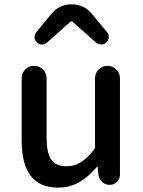

<svg xmlns="http://www.w3.org/2000/svg" viewBox="-20 -854 659 887"><path d="M248 12.7Q80.1 12.7 80.1 -204.1V-492.2Q80.1 -516.6 96.7 -533.2Q113.3 -549.8 137.2 -549.8Q161.1 -549.8 178.2 -533.2Q195.3 -516.6 195.3 -492.2V-217.8Q195.3 -147.5 216.8 -116.7Q238.3 -85.9 287.1 -85.9Q323.2 -85.9 352.1 -103.5Q380.9 -121.1 414.1 -162.1Q418.9 -168 418.9 -175.8V-492.2Q418.9 -516.6 436 -533.2Q453.1 -549.8 476.6 -549.8Q500 -549.8 517.1 -533.2Q534.2 -516.6 534.2 -492.2V-46.9Q534.2 -27.3 520.5 -13.7Q506.8 0 487.3 0Q466.8 0 452.1 -13.2Q437.5 -26.4 434.6 -46.9L431.6 -81.1Q430.7 -83 429.2 -83Q427.7 -83 426.8 -82Q386.7 -35.2 344.2 -11.2Q301.8 12.7 248 12.7ZM150.4 -658.2Q139.6 -668 139.6 -682.6Q139.6 -695.3 147.5 -705.1L216.8 -789.1Q252.9 -834 310.5 -834H311.5Q369.1 -834 405.3 -789.1L474.6 -705.1Q482.4 -695.3 482.4 -683.6Q482.4 -668 471.7 -658.2Q461.9 -648.4 448.2 -648.4Q434.6 -648.4 423.8 -657.2L314.5 -753.9Q313.5 -755.9 310.5 -755.9Q307.6 -755.9 305.7 -753.9L197.3 -657.2Q186.5 -648.4 173.8 -648.4Q173.8 -648.4 172.9 -648.4Q160.2 -648.4 150.4 -658.2Z"/></svg>

Font: Gen Jyuu Gothic P Medium
Style: Regular
Weight: 500
Designer: [Source Han Sans]
Ryoko NISHIZUKA  (kana & ideographs); Paul D. Hunt (Latin, Greek & Cyrillic); Wenlong ZHANG  (bopomofo
Version: Version 1.002.20150607